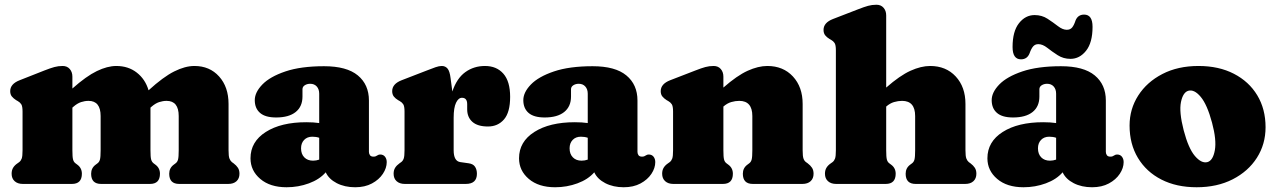

<svg xmlns="http://www.w3.org/2000/svg" viewBox="-20 -775 5378 809"><path d="M285 -452V-402Q343.5 -454 388 -475.5Q432.5 -497 470 -497Q520.5 -497 556.2 -469.2Q592 -441.5 606 -394.5Q668 -451 714 -474Q760 -497 799 -497Q863.5 -497 903.2 -452.8Q943 -408.5 943 -337V-142Q943 -116.5 946.8 -107Q950.5 -97.5 957 -92L964 -87Q976 -78 982.5 -68Q989 -58 989 -43Q989 -23 976.5 -11.5Q964 0 942 0H735Q693 0 693 -43Q693 -67 712 -81L720 -87Q727.5 -92.5 730.2 -103Q733 -113.5 733 -142V-286Q733 -350 682 -350Q666.5 -350 650.5 -344.8Q634.5 -339.5 618 -325L614 -321.5V-142Q614 -113.5 616.8 -103.2Q619.5 -93 627 -87L635 -81Q654 -67 654 -43Q654 0 612 0H406Q364 0 364 -43Q364 -67 383 -81L391 -87Q398.5 -92.5 401.2 -103Q404 -113.5 404 -142V-286Q404 -350 353 -350Q337.5 -350 321.5 -344.8Q305.5 -339.5 289 -325L285 -321.5V-142Q285 -113.5 287.8 -103Q290.5 -92.5 298 -87L306 -81Q325 -67 325 -43Q325 0 283 0H76Q54.5 0 41.8 -11.5Q29 -23 29 -43Q29 -58 35.5 -68.5Q42 -79 54 -87L61 -92Q68 -97.5 71.5 -107Q75 -116.5 75 -142V-305Q75 -327.5 69.5 -335.8Q64 -344 55 -349L48 -353Q37 -360 30 -368.5Q23 -377 23 -391Q23 -421.5 63 -437L167 -478Q192.5 -488 209 -492.5Q225.5 -497 244 -497Q263 -497 274 -484.2Q285 -471.5 285 -452Z M1035.5 -108Q1035.5 -178 1100 -219Q1164.5 -260 1270.5 -260Q1301.5 -260 1325 -256.5V-380Q1325 -399 1314.8 -410.5Q1304.5 -422 1287 -422Q1274 -422 1264.2 -415.8Q1254.5 -409.5 1254.5 -399V-368Q1254.5 -326 1225.8 -303Q1197 -280 1143.5 -280Q1098 -280 1075.8 -299.2Q1053.5 -318.5 1053.5 -353Q1053.5 -386 1085.5 -419Q1117.5 -452 1182.5 -474Q1247.5 -496 1345.5 -496Q1441 -496 1487.8 -457.2Q1534.5 -418.5 1534.5 -351.5V-135Q1534.5 -127.5 1538.8 -121.2Q1543 -115 1553.5 -115Q1559.5 -115 1563 -116.5Q1566.5 -118 1569.5 -120Q1575.5 -124 1581.5 -124Q1595 -124 1602.2 -114.8Q1609.5 -105.5 1609.5 -92Q1609.5 -67 1593.2 -42.5Q1577 -18 1547.2 -2Q1517.5 14 1476.5 14Q1432.5 14 1399 -3.2Q1365.5 -20.5 1352.5 -49Q1326.5 -19 1281.8 -2.5Q1237 14 1187.5 14Q1118 14 1076.8 -21Q1035.5 -56 1035.5 -108ZM1248.5 -150Q1248.5 -126 1262.2 -112Q1276 -98 1299 -98Q1312.5 -98 1325 -102.5V-194.5Q1312 -199 1296 -199Q1274.5 -199 1261.5 -185.5Q1248.5 -172 1248.5 -150Z M1878.5 -446 1886 -389.5Q1904.5 -445 1940.5 -471Q1976.5 -497 2023.5 -497Q2072.5 -497 2101 -464.5Q2129.5 -432 2129.5 -367Q2129.5 -302 2103.8 -272Q2078 -242 2036 -242Q1992.5 -242 1970.5 -261.5Q1948.5 -281 1948.5 -314.5V-336Q1948.5 -363 1926.5 -363Q1911.5 -363 1901.5 -342Q1891.5 -321 1891.5 -279V-142Q1891.5 -96 1919.5 -92L1954.5 -87Q1973.5 -84.5 1981.5 -72.5Q1989.5 -60.5 1989.5 -43Q1989.5 0 1942.5 0H1685.5Q1664 0 1651.2 -11.5Q1638.5 -23 1638.5 -43Q1638.5 -58 1645 -68.2Q1651.5 -78.5 1663.5 -87L1670.5 -92Q1677.5 -97 1681 -106.8Q1684.5 -116.5 1684.5 -142V-305Q1684.5 -327.5 1679 -335.8Q1673.5 -344 1664.5 -349L1657.5 -353Q1646.5 -359.5 1639.5 -368.2Q1632.5 -377 1632.5 -391Q1632.5 -421.5 1672.5 -437L1778.5 -478Q1800.5 -486.5 1815.2 -491.8Q1830 -497 1841.5 -497Q1856.5 -497 1865.8 -486Q1875 -475 1878.5 -446Z M2167 -108Q2167 -178 2231.5 -219Q2296 -260 2402 -260Q2433 -260 2456.5 -256.5V-380Q2456.5 -399 2446.2 -410.5Q2436 -422 2418.5 -422Q2405.5 -422 2395.8 -415.8Q2386 -409.5 2386 -399V-368Q2386 -326 2357.2 -303Q2328.5 -280 2275 -280Q2229.5 -280 2207.2 -299.2Q2185 -318.5 2185 -353Q2185 -386 2217 -419Q2249 -452 2314 -474Q2379 -496 2477 -496Q2572.5 -496 2619.2 -457.2Q2666 -418.5 2666 -351.5V-135Q2666 -127.5 2670.2 -121.2Q2674.5 -115 2685 -115Q2691 -115 2694.5 -116.5Q2698 -118 2701 -120Q2707 -124 2713 -124Q2726.5 -124 2733.8 -114.8Q2741 -105.5 2741 -92Q2741 -67 2724.8 -42.5Q2708.5 -18 2678.8 -2Q2649 14 2608 14Q2564 14 2530.5 -3.2Q2497 -20.5 2484 -49Q2458 -19 2413.2 -2.5Q2368.5 14 2319 14Q2249.5 14 2208.2 -21Q2167 -56 2167 -108ZM2380 -150Q2380 -126 2393.8 -112Q2407.5 -98 2430.5 -98Q2444 -98 2456.5 -102.5V-194.5Q2443.5 -199 2427.5 -199Q2406 -199 2393 -185.5Q2380 -172 2380 -150Z M3028 -452V-406Q3085.5 -456.5 3130.2 -476.8Q3175 -497 3213 -497Q3280 -497 3321 -452.8Q3362 -408.5 3362 -337V-142Q3362 -116.5 3365.5 -106.8Q3369 -97 3376 -92L3383 -87Q3395 -78 3401.5 -68Q3408 -58 3408 -43Q3408 -23 3395.5 -11.5Q3383 0 3361 0H3152Q3110 0 3110 -43Q3110 -67 3129 -81L3137 -87Q3144.5 -92.5 3147.2 -103Q3150 -113.5 3150 -142V-286Q3150 -350 3095 -350Q3078.5 -350 3061.2 -345Q3044 -340 3028 -326V-142Q3028 -113.5 3030.8 -103Q3033.5 -92.5 3041 -87L3049 -81Q3068 -67 3068 -43Q3068 0 3026 0H2817Q2795.5 0 2782.8 -11.5Q2770 -23 2770 -43Q2770 -58 2776.5 -68.5Q2783 -79 2795 -87L2802 -92Q2809 -97.5 2812.5 -107Q2816 -116.5 2816 -142V-305Q2816 -327.5 2810.5 -335.8Q2805 -344 2796 -349L2789 -353Q2778 -360 2771 -368.5Q2764 -377 2764 -391Q2764 -421.5 2804 -437L2910 -478Q2935.5 -488 2952 -492.5Q2968.5 -497 2987 -497Q3006 -497 3017 -484.2Q3028 -471.5 3028 -452Z M3714 -710V-406Q3771.5 -456.5 3816.2 -476.8Q3861 -497 3899 -497Q3966 -497 4007 -452.8Q4048 -408.5 4048 -337V-142Q4048 -116.5 4051.8 -107Q4055.5 -97.5 4062 -92L4069 -87Q4081 -78 4087.5 -68Q4094 -58 4094 -43Q4094 -23 4081.5 -11.5Q4069 0 4047 0H3838Q3796 0 3796 -43Q3796 -67 3815 -81L3823 -87Q3830.5 -92.5 3833.2 -103Q3836 -113.5 3836 -142V-286Q3836 -350 3781 -350Q3764.5 -350 3747.2 -345Q3730 -340 3714 -326V-142Q3714 -113.5 3716.8 -103Q3719.5 -92.5 3727 -87L3735 -81Q3754 -67 3754 -43Q3754 0 3712 0H3503Q3481.5 0 3468.8 -11.5Q3456 -23 3456 -43Q3456 -58 3462.5 -68.5Q3469 -79 3481 -87L3488 -92Q3495 -97.5 3498.5 -107Q3502 -116.5 3502 -142V-563Q3502 -585.5 3496.5 -593.8Q3491 -602 3482 -607L3475 -611Q3464 -617.5 3457 -626.2Q3450 -635 3450 -649Q3450 -679.5 3490 -695L3596 -736Q3621.5 -746 3638 -750.5Q3654.5 -755 3673 -755Q3692 -755 3703 -742.2Q3714 -729.5 3714 -710Z M4140.5 -108Q4140.5 -178 4205 -219Q4269.5 -260 4375.5 -260Q4406.5 -260 4430 -256.5V-380Q4430 -399 4419.8 -410.5Q4409.5 -422 4392 -422Q4379 -422 4369.2 -415.8Q4359.5 -409.5 4359.5 -399V-368Q4359.5 -326 4330.8 -303Q4302 -280 4248.5 -280Q4203 -280 4180.8 -299.2Q4158.5 -318.5 4158.5 -353Q4158.5 -386 4190.5 -419Q4222.5 -452 4287.5 -474Q4352.5 -496 4450.5 -496Q4546 -496 4592.8 -457.2Q4639.5 -418.5 4639.5 -351.5V-135Q4639.5 -127.5 4643.8 -121.2Q4648 -115 4658.5 -115Q4664.5 -115 4668 -116.5Q4671.5 -118 4674.5 -120Q4680.5 -124 4686.5 -124Q4700 -124 4707.2 -114.8Q4714.5 -105.5 4714.5 -92Q4714.5 -67 4698.2 -42.5Q4682 -18 4652.2 -2Q4622.5 14 4581.5 14Q4537.5 14 4504 -3.2Q4470.5 -20.5 4457.5 -49Q4431.5 -19 4386.8 -2.5Q4342 14 4292.5 14Q4223 14 4181.8 -21Q4140.5 -56 4140.5 -108ZM4353.5 -150Q4353.5 -126 4367.2 -112Q4381 -98 4404 -98Q4417.5 -98 4430 -102.5V-194.5Q4417 -199 4401 -199Q4379.5 -199 4366.5 -185.5Q4353.5 -172 4353.5 -150ZM4490.5 -527Q4460.5 -527 4436.5 -542.5Q4412.5 -558 4392.8 -573.5Q4373 -589 4355 -589Q4341.5 -589 4333.2 -579.5Q4325 -570 4318 -550Q4308 -525 4282 -525Q4246.5 -525 4246.5 -577Q4246.5 -643 4273.5 -677.2Q4300.5 -711.5 4339.5 -711.5Q4370 -711.5 4393.8 -696Q4417.5 -680.5 4437.5 -665Q4457.5 -649.5 4475 -649.5Q4489.5 -649.5 4497.5 -659.2Q4505.5 -669 4512 -689Q4522 -713.5 4548 -713.5Q4583.5 -713.5 4583.5 -662Q4583.5 -595.5 4556.2 -561.2Q4529 -527 4490.5 -527Z M5030 -497Q5115.5 -497 5179 -464.2Q5242.5 -431.5 5277.5 -373.5Q5312.5 -315.5 5312.5 -239Q5312.5 -167.5 5276 -110.2Q5239.5 -53 5174 -19.5Q5108.5 14 5022 14Q4937 14 4873.5 -18.5Q4810 -51 4774.8 -109.5Q4739.5 -168 4739.5 -246Q4739.5 -315.5 4776 -372.5Q4812.5 -429.5 4877.8 -463.2Q4943 -497 5030 -497ZM5067.5 -92Q5091 -98.5 5098.8 -142Q5106.5 -185.5 5087 -258Q5066.5 -334.5 5039.2 -367Q5012 -399.5 4987 -392.5Q4964.5 -386 4956 -344.8Q4947.5 -303.5 4967.5 -226Q4987.5 -149.5 5015 -117.5Q5042.5 -85.5 5067.5 -92Z"/></svg>

Font: Fraunces 9pt SuperSoft Black
Style: Regular
Weight: 900
Version: Version 1.000;[b76b70a41]